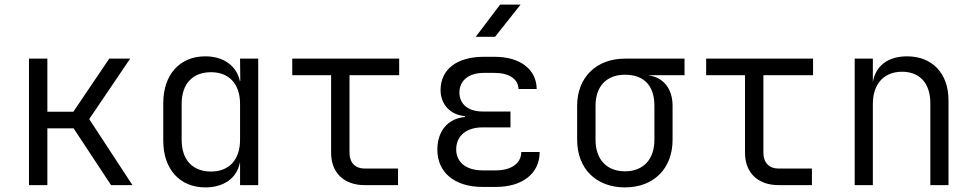

<svg xmlns="http://www.w3.org/2000/svg" viewBox="-20 -805 4240 835"><path d="M106 0H186V-247H300L463 0H556L368 -287L546 -550H455L299 -319H186V-550H106Z M873 10C953 10 1010 -30 1023 -97H1024V0H1103V-550H1024L1025 -453H1023C1009 -519 952 -560 873 -560C762 -560 690 -481 690 -356V-193C690 -68 763 10 873 10ZM898 -59C818 -59 770 -109 770 -197V-353C770 -441 818 -491 898 -491C976 -491 1024 -440 1024 -353V-197C1024 -110 976 -59 898 -59Z M1565 0H1711V-72H1565C1525 -72 1500 -98 1500 -140V-478H1716V-550H1251V-478H1420V-140C1420 -54 1476 0 1565 0Z M2049 -645H2133L2244 -785H2155ZM2136 8C2253 8 2327 -51 2327 -144H2247C2247 -95 2204 -64 2136 -64H2079C2008 -64 1964 -99 1964 -155C1964 -214 2008 -251 2078 -251H2200V-320H2080C2016 -320 1978 -352 1978 -403C1978 -455 2019 -488 2084 -488H2131C2194 -488 2234 -461 2235 -418H2314C2313 -504 2242 -558 2131 -558H2084C1969 -558 1896 -505 1896 -413C1896 -351 1939 -305 2002 -300V-296C1927 -290 1882 -234 1882 -154C1882 -55 1957 8 2079 8Z M2698 10C2823 10 2905 -72 2905 -197V-345C2905 -418 2866 -468 2802 -477V-478H2957V-550H2698C2573 -550 2490 -468 2490 -345V-197C2490 -72 2572 10 2698 10ZM2698 -60C2618 -60 2570 -112 2570 -197V-345C2570 -430 2618 -480 2698 -480C2783 -480 2826 -430 2826 -345V-197C2826 -112 2778 -60 2698 -60Z M3365 0H3511V-72H3365C3325 -72 3300 -98 3300 -140V-478H3516V-550H3051V-478H3220V-140C3220 -54 3276 0 3365 0Z M3697 0H3776V-353C3776 -441 3825 -493 3903 -493C3979 -493 4026 -444 4026 -356V0H4105V-369C4105 -486 4034 -560 3925 -560C3842 -560 3788 -519 3776 -448V-550H3697Z"/></svg>

Font: JetBrains Mono Light
Style: Regular
Weight: 336
Monospace: yes
Designer: Philipp Nurullin, Konstantin Bulenkov
Foundry: JetBrains
Version: Version 2.305